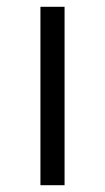

<svg xmlns="http://www.w3.org/2000/svg" viewBox="-20 -545 309 565"><path d="M99 0V-525H170V0Z"/></svg>

Font: Modern
Style: Small
Weight: 400
Designer: Julieta Ulanovsky
Foundry: Julieta Ulanovsky
Version: Version 8.000